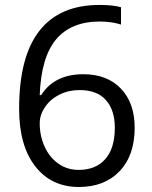

<svg xmlns="http://www.w3.org/2000/svg" viewBox="-20 -744 612 774"><path d="M57.1 -305.2Q57.1 -515.6 138.9 -619.9Q220.7 -724.1 380.9 -724.1Q436 -724.1 467.8 -714.8V-645Q430.2 -657.2 381.8 -657.2Q267.1 -657.2 206.5 -585.7Q146 -514.2 140.1 -360.8H146Q199.7 -444.8 315.9 -444.8Q412.1 -444.8 467.5 -386.7Q522.9 -328.6 522.9 -229Q522.9 -117.7 462.2 -54Q401.4 9.8 297.9 9.8Q187 9.8 122.1 -73.5Q57.1 -156.7 57.1 -305.2ZM296.9 -59.1Q366.2 -59.1 404.5 -102.8Q442.9 -146.5 442.9 -229Q442.9 -299.8 407.2 -340.3Q371.6 -380.9 300.8 -380.9Q256.8 -380.9 220.2 -362.8Q183.6 -344.7 161.9 -313Q140.1 -281.2 140.1 -247.1Q140.1 -196.8 159.7 -153.3Q179.2 -109.9 215.1 -84.5Q251 -59.1 296.9 -59.1Z"/></svg>

Font: f0_18033 
Style: Regular
Weight: 400
Foundry: Ascender Corporation
Version: Version 1.10